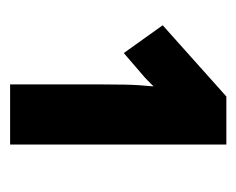

<svg xmlns="http://www.w3.org/2000/svg" viewBox="-64 -820 468 380"><g transform="rotate(90 170.0 -630.0)"><path d="M171 -844 30 -718 85 -641 128 -678Q133 -682 138.5 -687.5Q144 -693 151 -700Q148 -670 147.5 -643Q147 -616 147 -589V-416H266V-844Z"/></g></svg>

Font: Noto Sans Display Condensed Black
Style: Regular
Weight: 900
Width: 3
Designer: Monotype Design team
Foundry: Monotype Imaging Inc.
Version: 1.000